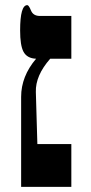

<svg xmlns="http://www.w3.org/2000/svg" viewBox="-20 -725 355 745"><path d="M256.8 -497.1H174.8Q117.2 -431.6 119.1 -368.2L125 -166H256.8V0H62V-349.1Q62 -428.7 120.1 -497.1Q84.5 -498.5 70.8 -524.9Q58.1 -549.3 58.1 -606.9Q58.1 -705.1 85.9 -705.1Q91.8 -705.1 100.3 -684.1Q108.9 -663.1 134.8 -663.1H256.8Z"/></svg>

Font: Ezra SIL SR
Style: Regular
Weight: 400
Designer: Development by SIL's NRSI team. OpenType tables by Ralph Hancock ( hancock@dircon.co.uk ).
Foundry: Development by SIL's NRSI team.
Version: Version 2.51; 2007